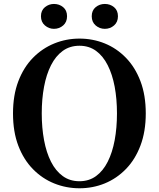

<svg xmlns="http://www.w3.org/2000/svg" viewBox="-20 -960 825 998"><path d="M260.4 -810.1Q234.3 -810.1 213.6 -827.7Q192.9 -845.3 192.9 -875.5Q192.9 -906 213.6 -922.8Q234.3 -939.5 260.4 -939.5Q288.1 -939.5 308.3 -922.8Q328.5 -906 328.5 -875.5Q328.5 -845.3 308.3 -827.7Q288.1 -810.1 260.4 -810.1ZM524.9 -810.1Q497.9 -810.1 477.3 -827.7Q456.8 -845.3 456.8 -875.5Q456.8 -906 477.3 -922.8Q497.9 -939.5 524.9 -939.5Q552.4 -939.5 572.8 -922.8Q593.1 -906 593.1 -875.5Q593.1 -845.3 572.8 -827.7Q552.4 -810.1 524.9 -810.1ZM392.9 18.6Q324.2 18.6 261.8 -6.5Q199.5 -31.6 151.1 -81Q102.7 -130.4 75.1 -202.8Q47.6 -275.2 47.6 -370.5Q47.6 -464.8 75.1 -537.3Q102.7 -609.9 151.1 -659.3Q199.5 -708.6 261.8 -734Q324.2 -759.4 392.9 -759.4Q462.5 -759.4 524.4 -734.3Q586.3 -709.2 634.4 -659.8Q682.6 -610.4 710.1 -537.9Q737.7 -465.3 737.7 -370.5Q737.7 -276.2 710.1 -203.4Q682.6 -130.6 634.4 -81.3Q586.3 -31.9 524.4 -6.6Q462.5 18.6 392.9 18.6ZM392.9 -18Q442.6 -18 479.3 -44.8Q515.9 -71.5 540 -119.4Q564.1 -167.3 576.1 -231.5Q588 -295.6 588 -370.5Q588 -445.3 576.1 -509.2Q564.1 -573 540 -620.8Q515.9 -668.7 479.3 -695.5Q442.6 -722.2 392.9 -722.2Q343.1 -722.2 306.2 -695.5Q269.3 -668.7 245.1 -620.8Q220.9 -573 209 -509.2Q197 -445.3 197 -370.5Q197 -295.6 209 -231.5Q220.9 -167.3 245.1 -119.4Q269.3 -71.5 306.2 -44.8Q343.1 -18 392.9 -18Z"/></svg>

Font: Noto Serif KR
Style: Regular
Weight: 200
Designer: Ryoko NISHIZUKA 西塚涼子 (kana & ideographs); Frank Grießhammer (Latin, Greek & Cyrillic); Wenlong ZHANG 张文龙 (bopomofo); San
Foundry: Adobe
Version: Version 2.001;hotconv 1.1.0;makeotfexe 2.6.0